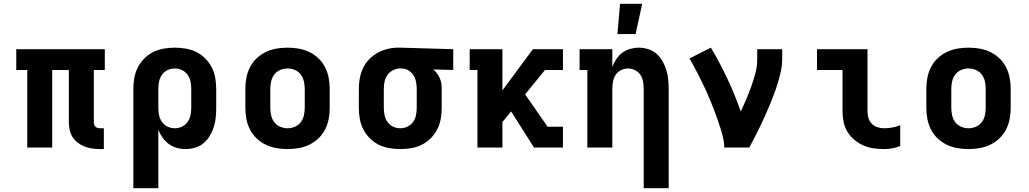

<svg xmlns="http://www.w3.org/2000/svg" viewBox="-20 -780 5440 1015"><path d="M529 8H507Q487 8 466.5 5Q446 2 427 -5.5Q408 -13 391.5 -25.5Q375 -38 364 -55Q353 -72 348.5 -92.5Q344 -113 344 -133V-410H256V0H124V-410H66V-520H534V-410H476V-133Q476 -127 478 -121Q480 -115 484.5 -110.5Q489 -106 495 -104Q501 -102 507 -102H529Z M685 215V-310Q685 -339 690 -368Q695 -397 708.5 -423.5Q722 -450 743 -471Q764 -492 790 -505Q816 -518 845.5 -523Q875 -528 904 -528Q933 -528 962.5 -523Q992 -518 1018 -505Q1044 -492 1065 -471Q1086 -450 1099.5 -423.5Q1113 -397 1118 -368Q1123 -339 1123 -310V-210Q1123 -184 1120.5 -158.5Q1118 -133 1110 -108.5Q1102 -84 1089 -62Q1076 -40 1056.5 -23.5Q1037 -7 1012 0.5Q987 8 961 8Q937 8 914 1.5Q891 -5 872 -19Q853 -33 839 -53Q825 -73 817 -95V215ZM904 -102Q924 -102 942 -110.5Q960 -119 971.5 -135Q983 -151 987 -170.5Q991 -190 991 -210V-310Q991 -330 987 -349.5Q983 -369 971.5 -385Q960 -401 942 -409.5Q924 -418 904 -418Q884 -418 866 -409.5Q848 -401 836.5 -385Q825 -369 821 -349.5Q817 -330 817 -310V-210Q817 -190 821 -170.5Q825 -151 836.5 -135Q848 -119 866 -110.5Q884 -102 904 -102Z M1500 8Q1470 8 1441 3Q1412 -2 1385 -15Q1358 -28 1336.5 -48.5Q1315 -69 1301.5 -95.5Q1288 -122 1282.5 -151Q1277 -180 1277 -210V-310Q1277 -340 1282.5 -369Q1288 -398 1301.5 -424.5Q1315 -451 1336.5 -471.5Q1358 -492 1385 -505Q1412 -518 1441 -523Q1470 -528 1500 -528Q1530 -528 1559 -523Q1588 -518 1615 -505Q1642 -492 1663.5 -471.5Q1685 -451 1698.5 -424.5Q1712 -398 1717.5 -369Q1723 -340 1723 -310V-210Q1723 -180 1717.5 -151Q1712 -122 1698.5 -95.5Q1685 -69 1663.5 -48.5Q1642 -28 1615 -15Q1588 -2 1559 3Q1530 8 1500 8ZM1500 -102Q1520 -102 1539 -110Q1558 -118 1570 -134Q1582 -150 1586.5 -170Q1591 -190 1591 -210V-310Q1591 -330 1586.5 -350Q1582 -370 1570 -386Q1558 -402 1539 -410Q1520 -418 1500 -418Q1480 -418 1461 -410Q1442 -402 1430 -386Q1418 -370 1413.5 -350Q1409 -330 1409 -310V-210Q1409 -190 1413.5 -170Q1418 -150 1430 -134Q1442 -118 1461 -110Q1480 -102 1500 -102Z M2096 8Q2067 8 2037.5 3Q2008 -2 1982 -15Q1956 -28 1935 -49Q1914 -70 1900.5 -96.5Q1887 -123 1882 -152Q1877 -181 1877 -210V-310Q1877 -338 1882 -366Q1887 -394 1899 -419.5Q1911 -445 1930.5 -465.5Q1950 -486 1975 -500Q2000 -514 2027.5 -521Q2055 -528 2083 -528H2100L2376 -520V-410L2271 -413Q2282 -403 2290.5 -391.5Q2299 -380 2305 -366.5Q2311 -353 2313 -339Q2315 -325 2315 -310V-210Q2315 -181 2310 -152Q2305 -123 2291.5 -96.5Q2278 -70 2257 -49Q2236 -28 2210 -15Q2184 -2 2154.5 3Q2125 8 2096 8ZM2096 -102Q2116 -102 2134 -110.5Q2152 -119 2163.5 -135Q2175 -151 2179 -170.5Q2183 -190 2183 -210V-310Q2183 -328 2179.5 -346.5Q2176 -365 2166.5 -381Q2157 -397 2141 -407Q2125 -417 2106 -418H2094Q2075 -418 2057 -408.5Q2039 -399 2028 -383.5Q2017 -368 2013 -348.5Q2009 -329 2009 -310V-210Q2009 -190 2013 -170.5Q2017 -151 2028.5 -135Q2040 -119 2058 -110.5Q2076 -102 2096 -102Z M2803 0 2682 -191 2636 -135V0H2504V-410H2463V-520H2636V-302L2797 -520H2956V-410H2861L2756 -281L2875 -110H2956V0Z M3383 215V-310Q3383 -329 3379.5 -348.5Q3376 -368 3365.5 -384Q3355 -400 3337 -409Q3319 -418 3300 -418Q3281 -418 3263 -409Q3245 -400 3234.5 -384Q3224 -368 3220.5 -348.5Q3217 -329 3217 -310V0H3085V-410H3044V-520H3217V-426Q3225 -448 3238 -467.5Q3251 -487 3269.5 -501Q3288 -515 3311 -521.5Q3334 -528 3357 -528Q3382 -528 3407 -520Q3432 -512 3451 -495.5Q3470 -479 3482.5 -456.5Q3495 -434 3502.5 -410Q3510 -386 3512.5 -360.5Q3515 -335 3515 -310V215ZM3244 -600 3258 -760H3375L3340 -600Z M3809 0Q3809 -25 3803 -50Q3797 -75 3789.5 -99.5Q3782 -124 3773.5 -148Q3765 -172 3756 -195.5Q3747 -219 3737.5 -242.5Q3728 -266 3717.5 -289.5Q3707 -313 3696 -336Q3685 -359 3673.5 -381.5Q3662 -404 3650 -426.5Q3638 -449 3625 -471L3738 -528Q3786 -448 3825.5 -363.5Q3865 -279 3896 -191Q3912 -224 3926 -257.5Q3940 -291 3952.5 -325.5Q3965 -360 3974 -395.5Q3983 -431 3983 -468V-520H4115V-468Q4115 -437 4108.5 -406Q4102 -375 4093 -345Q4084 -315 4073 -285.5Q4062 -256 4050 -227Q4038 -198 4025 -169Q4012 -140 3998.5 -112Q3985 -84 3970.5 -56Q3956 -28 3941 0Z M4654 8Q4626 8 4597.5 4Q4569 0 4543.5 -11.5Q4518 -23 4496 -41.5Q4474 -60 4459.5 -84Q4445 -108 4439.5 -136Q4434 -164 4434 -192V-410H4299V-520H4566V-192Q4566 -174 4571 -156.5Q4576 -139 4588.5 -126Q4601 -113 4618.5 -107.5Q4636 -102 4654 -102Q4676 -102 4697.5 -106Q4719 -110 4739 -118V-8Q4719 0 4697.5 4Q4676 8 4654 8Z M5100 8Q5070 8 5041 3Q5012 -2 4985 -15Q4958 -28 4936.5 -48.5Q4915 -69 4901.5 -95.5Q4888 -122 4882.5 -151Q4877 -180 4877 -210V-310Q4877 -340 4882.5 -369Q4888 -398 4901.5 -424.5Q4915 -451 4936.5 -471.5Q4958 -492 4985 -505Q5012 -518 5041 -523Q5070 -528 5100 -528Q5130 -528 5159 -523Q5188 -518 5215 -505Q5242 -492 5263.5 -471.5Q5285 -451 5298.5 -424.5Q5312 -398 5317.5 -369Q5323 -340 5323 -310V-210Q5323 -180 5317.5 -151Q5312 -122 5298.5 -95.5Q5285 -69 5263.5 -48.5Q5242 -28 5215 -15Q5188 -2 5159 3Q5130 8 5100 8ZM5100 -102Q5120 -102 5139 -110Q5158 -118 5170 -134Q5182 -150 5186.5 -170Q5191 -190 5191 -210V-310Q5191 -330 5186.5 -350Q5182 -370 5170 -386Q5158 -402 5139 -410Q5120 -418 5100 -418Q5080 -418 5061 -410Q5042 -402 5030 -386Q5018 -370 5013.5 -350Q5009 -330 5009 -310V-210Q5009 -190 5013.5 -170Q5018 -150 5030 -134Q5042 -118 5061 -110Q5080 -102 5100 -102Z"/></svg>

Font: Iosevka HT Extrabold Extended
Style: Regular
Weight: 800
Width: 7
Monospace: yes
Designer: Belleve Invis
Foundry: Belleve Invis
Version: Version 32.3.0; ttfautohint (v1.8.4)